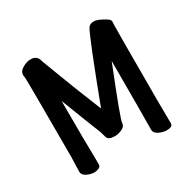

<svg xmlns="http://www.w3.org/2000/svg" viewBox="-121 -611 742 745"><g transform="rotate(-30 250.0 -238.5)"><path d="M99 16Q82 16 65 7.5Q48 -1 48 -16L50 -81Q50 -431 48.5 -437.5Q47 -444 47 -450Q47 -454 48 -455Q48 -466 66 -477Q84 -488 102 -488Q127 -488 135 -468Q136 -462 147 -434Q198 -298 244 -186Q344 -450 362 -480Q370 -493 387 -493Q398 -493 412.5 -486.5Q427 -480 439 -472Q451 -464 451 -456Q451 -449 450 -441.5Q449 -434 449 -106L450 -1Q450 15 423 15Q407 15 389 6.5Q371 -2 371 -18Q372 -81 372 -325Q287 -112 287 -97Q287 -82 270.5 -74Q254 -66 237 -66Q209 -66 204 -81.5Q199 -97 196 -109Q174 -163 126 -288Q126 -97 128 -30V-1Q128 7 118.5 11.5Q109 16 99 16Z"/></g></svg>

Font: LXGW WenKai Mono Medium
Style: Regular
Weight: 500
Monospace: yes
Designer: LXGW / Fontworks Inc.
Foundry: LXGW / Fontworks Inc.
Version: Version 1.520; June 14, 2025